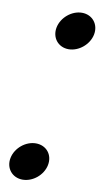

<svg xmlns="http://www.w3.org/2000/svg" viewBox="-100 -755 538 1009"><g transform="rotate(10 168.5 -251.0)"><path d="M15.1 107C3.9 163.4 42 208.5 96.9 208.5C151.1 208.5 204.5 165.2 215.5 110C226.8 53.8 189.7 8.5 133.8 8.5C79.6 8.5 26.2 51.8 15.1 107ZM134.4 -610.5C123.3 -554.8 160.3 -508.5 216 -508.5C270.6 -508.5 323.9 -553 334.8 -607.5C345.9 -663.2 308.9 -709.5 253.1 -709.5C198.6 -709.5 145.3 -665 134.4 -610.5Z"/></g></svg>

Font: Smoothie
Style: ExBdIt
Weight: 800
Foundry: Cannot Into Space Fonts
Version: Version 0.8